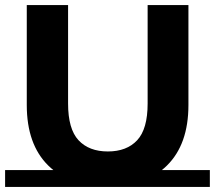

<svg xmlns="http://www.w3.org/2000/svg" viewBox="-28 -720 843 753"><path d="M394 12Q245 12 161 -71Q77 -154 77 -308V-700H239V-314Q239 -214 280 -170Q321 -126 395 -126Q469 -126 510 -170Q551 -214 551 -314V-700H711V-308Q711 -154 627 -71Q543 12 394 12ZM-8 13V-53H795V13Z"/></svg>

Font: Montserrat Underline Thin
Style: Bold
Weight: 700
Version: Version 9.000